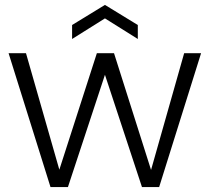

<svg xmlns="http://www.w3.org/2000/svg" viewBox="-20 -763 855 783"><path d="M731 -546C731 -546 596 -70 596 -70C596 -70 445 -546 445 -546C445 -546 375 -546 375 -546C375 -546 222 -71 222 -71C222 -71 86 -546 86 -546C86 -546 15 -546 15 -546C15 -546 186 0 186 0C186 0 257 0 257 0C257 0 408 -458 408 -458C408 -458 559 0 559 0C559 0 629 0 629 0C629 0 800 -546 800 -546C800 -546 731 -546 731 -546ZM542 -604C542 -604 542 -661 542 -661C542 -661 408 -743 408 -743C408 -743 274 -661 274 -661C274 -661 274 -604 274 -604C274 -604 408 -688 408 -688C408 -688 542 -604 542 -604Z"/></svg>

Font: wox.body
Style: Regular
Weight: 500
Designer: Ninad Kale (Devanagari), Jonny Pinhorn (Latin)
Foundry: Indian Type Foundry
Version: ""